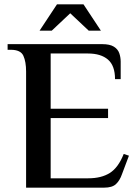

<svg xmlns="http://www.w3.org/2000/svg" viewBox="-20 -863 636 883"><path d="M100 0V-534Q100 -579 87.5 -606.5Q75 -634 30 -634H15V-660H450Q485 -660 503.5 -648.5Q522 -637 528.5 -618.5Q535 -600 535 -580V-499H509Q509 -561 476.5 -589Q444 -617 384 -617H213V-363H477V-320H213V-43H386Q446 -43 485 -67.5Q524 -92 549 -155L573 -147L541 -62Q531 -33 513.5 -16.5Q496 0 459 0ZM162 -722 242 -843H364L444 -722H388L303 -802L218 -722Z"/></svg>

Font: El Messiri SemiBold
Style: Regular
Weight: 600
Designer: Mohamed Gaber
Foundry: Kief Type Foundry
Version: Version 2.020; ttfautohint (v1.8.3)